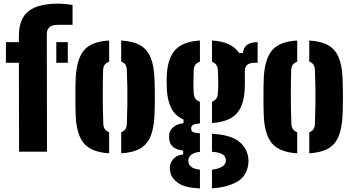

<svg xmlns="http://www.w3.org/2000/svg" viewBox="-20 -831 1934 1052"><path d="M12.5 -487V-600H83.5V-633Q83.5 -728.5 136.2 -769.8Q189 -811 298.5 -811Q316.5 -811 337.2 -809Q358 -807 377.5 -804V-695H298.5Q236.5 -695 236.5 -645L237.5 0H84.5L83.5 -487ZM288.5 -487V-600H351.5V-487Z M395 -191Q394 -210 393.5 -239.2Q393 -268.5 393 -301.2Q393 -334 393.5 -363Q394 -392 395 -410Q401.5 -512 442.2 -557.8Q483 -603.5 578 -609V-493Q546 -481.5 545 -448Q543 -386.5 543 -309.2Q543 -232 546 -153Q547 -117.5 578 -106.5V9Q482 3 441.2 -43.8Q400.5 -90.5 395 -191ZM644 9V-106.5Q674 -116.5 675 -153Q677 -212 677.8 -258.5Q678.5 -305 677.8 -349.8Q677 -394.5 675 -448Q674 -483.5 644 -493.5V-609Q709.5 -605 747.8 -583Q786 -561 804.2 -518.5Q822.5 -476 826 -410Q827 -391 827.8 -361.5Q828.5 -332 828.5 -299.5Q828.5 -267 827.8 -238Q827 -209 826 -191Q822 -124 803.8 -81.2Q785.5 -38.5 747.2 -16.8Q709 5 644 9Z M1075.5 201.5Q993.5 197.5 957.8 173Q922 148.5 913.5 115Q912 108 911 97Q910 86 911.5 78Q915.5 55.5 931.5 37.8Q947.5 20 983.5 15V-6Q915 -14 907.5 -64Q906 -76 906.5 -82.5Q907 -89 907.5 -97Q910.5 -118 930.8 -135.2Q951 -152.5 985.5 -156V-176Q942 -195 920.2 -235Q898.5 -275 894.5 -337Q893 -368 893 -388.5Q893 -409 894.5 -430Q901.5 -519 943.8 -561.2Q986 -603.5 1075.5 -609V-493Q1042.5 -482 1041.5 -448Q1040 -410 1039.8 -380.8Q1039.5 -351.5 1041.5 -319Q1043.5 -284.5 1075.5 -273V-155Q1048 -153 1037.8 -146.8Q1027.5 -140.5 1027.5 -129V-126Q1027.5 -114 1036 -108.2Q1044.5 -102.5 1075.5 -100.5V1Q1048 4 1033.8 13Q1019.5 22 1014.5 35Q1011.5 42.5 1012 50.8Q1012.5 59 1014.5 65Q1024.5 93.5 1075.5 98.5ZM1141.5 -157V-273.5Q1171 -285 1173.5 -315Q1178 -376 1173.5 -450Q1171 -482 1141.5 -492.5V-609Q1250 -602.5 1289.5 -541H1310.5Q1315 -572 1334.2 -585.8Q1353.5 -599.5 1391.5 -600V-487H1375.5Q1350 -487 1335.8 -476.8Q1321.5 -466.5 1321.5 -437V-409Q1321.5 -390.5 1321.8 -375.8Q1322 -361 1320.5 -337Q1315 -248 1273.5 -205.5Q1232 -163 1141.5 -157ZM1141.5 201V98.5Q1202 91.5 1214.5 63Q1221.5 47.5 1213.5 30Q1203 5 1141.5 0.5V-98Q1235 -93 1281.8 -61.2Q1328.5 -29.5 1339.5 27Q1341 35 1341.5 47.8Q1342 60.5 1339.5 75Q1328.5 139 1274.5 167.5Q1220.5 196 1141.5 201Z M1425.5 -191Q1424.5 -210 1424 -239.2Q1423.5 -268.5 1423.5 -301.2Q1423.5 -334 1424 -363Q1424.5 -392 1425.5 -410Q1432 -512 1472.8 -557.8Q1513.5 -603.5 1608.5 -609V-493Q1576.5 -481.5 1575.5 -448Q1573.5 -386.5 1573.5 -309.2Q1573.5 -232 1576.5 -153Q1577.5 -117.5 1608.5 -106.5V9Q1512.5 3 1471.8 -43.8Q1431 -90.5 1425.5 -191ZM1674.5 9V-106.5Q1704.5 -116.5 1705.5 -153Q1707.5 -212 1708.2 -258.5Q1709 -305 1708.2 -349.8Q1707.5 -394.5 1705.5 -448Q1704.5 -483.5 1674.5 -493.5V-609Q1740 -605 1778.2 -583Q1816.5 -561 1834.8 -518.5Q1853 -476 1856.5 -410Q1857.5 -391 1858.2 -361.5Q1859 -332 1859 -299.5Q1859 -267 1858.2 -238Q1857.5 -209 1856.5 -191Q1852.5 -124 1834.2 -81.2Q1816 -38.5 1777.8 -16.8Q1739.5 5 1674.5 9Z"/></svg>

Font: Big Shoulders Stencil Text Black
Style: Regular
Weight: 900
Designer: Patric King
Foundry: XO Type Co
Version: Version 1.000